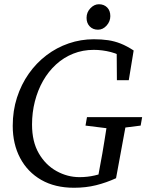

<svg xmlns="http://www.w3.org/2000/svg" viewBox="-20 -870 695 905"><path d="M40 -277Q40 -348 60 -410Q80 -472 115.5 -522.5Q151 -573 199 -609.5Q247 -646 304 -665.5Q361 -685 422 -685Q459 -685 489.5 -680.5Q520 -676 549 -664.5Q578 -653 610 -632L587 -492H531L530 -632L572 -591Q544 -614 503 -624.5Q462 -635 422 -635Q370 -635 325 -617Q280 -599 244 -566Q208 -533 183 -489Q158 -445 144.5 -392.5Q131 -340 131 -283Q131 -202 163 -147Q195 -92 246.5 -63.5Q298 -35 355 -35Q392 -35 426.5 -43Q461 -51 495 -65L441 -30L452 -90Q463 -147 472 -204.5Q481 -262 490 -318H580L527 -30Q481 -9 433 3Q385 15 329 15Q239 15 174.5 -22Q110 -59 75 -125Q40 -191 40 -277ZM383 -278 390 -318H650L643 -278L524 -263H504ZM442 -730Q418 -730 403 -745.5Q388 -761 388 -786Q388 -812 406 -831Q424 -850 446 -850Q470 -850 485 -835Q500 -820 500 -794Q500 -769 482.5 -749.5Q465 -730 442 -730Z"/></svg>

Font: Source Serif 4
Style: Italic
Weight: 400
Italic angle: -12°
Designer: Frank Grießhammer
Foundry: Adobe Systems Incorporated
Version: Version 4.004;hotconv 1.0.116;makeotfexe 2.5.65601